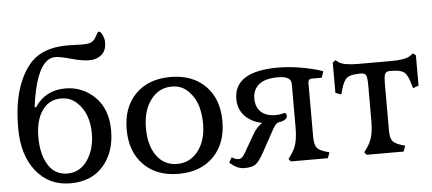

<svg xmlns="http://www.w3.org/2000/svg" viewBox="-52 -904 2330 1035"><g transform="rotate(-5 1112.5 -386.5)"><path d="M339 -728 417 -726Q458 -726 471 -735Q484 -744 491.5 -757Q499 -770 503.5 -778.5Q508 -787 514 -787Q523 -787 532.5 -767Q542 -747 542 -727Q542 -682 515.5 -660Q489 -638 449.5 -638Q410 -638 352 -654.5Q294 -671 269 -671Q244 -671 226 -658Q159 -613 133 -411H141Q198 -498 306 -498Q399 -498 466 -432.5Q533 -367 533 -250.5Q533 -134 469 -60Q405 14 290 14Q175 14 105 -73Q35 -160 35 -306.5Q35 -453 74.5 -550Q114 -647 176 -687.5Q238 -728 339 -728ZM428 -244Q428 -354 364 -413Q329 -446 279 -446Q214 -446 176.5 -393Q139 -340 139 -248Q139 -156 175 -98Q211 -40 278.5 -40Q346 -40 387 -99Q428 -158 428 -244Z M1030 -245Q1030 -292 1018 -337Q1006 -382 970 -420Q934 -458 879 -458Q809 -458 765 -399.5Q721 -341 721 -246.5Q721 -152 762 -96Q803 -40 872.5 -40Q942 -40 986 -96.5Q1030 -153 1030 -245ZM876 14Q757 14 687 -57Q617 -128 617 -248.5Q617 -369 687 -439.5Q757 -510 876 -510Q995 -510 1065 -439.5Q1135 -369 1135 -248.5Q1135 -128 1065 -57Q995 14 876 14Z M1220 -360Q1220 -510 1458 -510Q1521 -510 1589.5 -497.5Q1658 -485 1700 -469L1689 -435H1635Q1615 -435 1615 -413V-123Q1615 -81 1627 -64Q1639 -47 1674 -37L1695 -31L1684 0H1484L1472 -14L1484 -31Q1507 -61 1516 -95Q1525 -129 1525 -185V-416Q1525 -458 1454 -458Q1383 -458 1350 -430Q1317 -402 1317 -355Q1317 -308 1345 -282Q1373 -256 1424 -256Q1441 -256 1455 -259.5Q1469 -263 1470 -263Q1483 -263 1483 -246Q1483 -222 1432 -215Q1416 -204 1404 -182L1335 -56Q1312 -15 1293 -0.5Q1274 14 1232 14Q1190 14 1152 -23L1168 -50Q1187 -37 1205 -37Q1223 -37 1239 -65L1295 -162Q1319 -204 1348 -220Q1287 -233 1253.5 -270Q1220 -307 1220 -360Z M2068 -439H2056Q2037 -439 2031 -425.5Q2025 -412 2025 -369V-122Q2025 -80 2037 -64Q2049 -48 2084 -37L2105 -31L2094 0H1894L1882 -15L1894 -31Q1917 -62 1926 -95.5Q1935 -129 1935 -185V-369Q1935 -412 1929 -425.5Q1923 -439 1904 -439H1892Q1844 -439 1824.5 -423Q1805 -407 1792 -357L1786 -336L1755 -347V-511L1770 -523L1786 -511Q1812 -492 1891 -492H2069Q2148 -492 2174 -511L2190 -523L2205 -511V-347L2174 -336L2168 -357Q2155 -407 2135.5 -423Q2116 -439 2068 -439Z"/></g></svg>

Font: Gabriela
Style: Regular
Weight: 400
Designer: Eduardo Rodriguez Tunni
Foundry: Eduardo Rodriguez Tunni
Version: Version 1.003